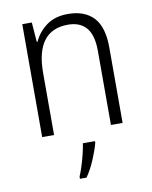

<svg xmlns="http://www.w3.org/2000/svg" viewBox="-85 -606 707 891"><g transform="rotate(-10 268.0 -160.5)"><path d="M296 -542Q375 -542 417 -497Q459 -452 459 -356V0H404V-349Q404 -423 374.5 -458Q345 -493 288 -493Q136 -493 136 -292V0H80V-532H125L132 -440H136Q155 -483 195 -512.5Q235 -542 296 -542ZM318 69Q309 103 291 145.5Q273 188 250 221H219V211Q226 195 235 167.5Q244 140 251 111Q258 82 261 61H318Z"/></g></svg>

Font: Noto Sans Lao SemiCondensed Light
Style: Regular
Weight: 300
Width: 4
Designer: Monotype Design Team
Foundry: Monotype Imaging Inc.
Version: Version 2.003; ttfautohint (v1.8.4.7-5d5b)